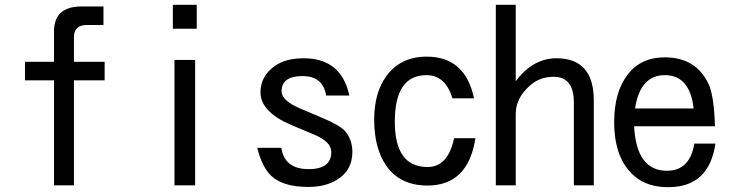

<svg xmlns="http://www.w3.org/2000/svg" viewBox="-20 -776 3040 800"><path d="M84 -441.4V-518.6H205.1V-639.6Q202.1 -748 317.4 -749H411.1V-671.9H343.8Q287.1 -672.9 288.1 -619.1V-518.6H416V-441.4H288.1V-3.9H205.1V-441.4Z M707 -3.9V-526.4H793V-3.9ZM799.8 -755.9V-656.2H700.2V-755.9Z M1051.8 -160.2H1152.3Q1165 -71.3 1266.6 -71.3Q1360.4 -71.3 1360.4 -142.6Q1360.4 -184.6 1292 -213.9L1194.3 -254.9Q1065.4 -309.6 1065.4 -391.6Q1065.4 -459 1125 -501Q1169.9 -533.2 1245.1 -533.2Q1402.3 -533.2 1435.5 -377.9H1338.9Q1326.2 -459 1240.2 -459Q1153.3 -459 1153.3 -395.5Q1153.3 -356.4 1232.4 -323.2L1322.3 -285.2Q1398.4 -252.9 1418.9 -228.5Q1448.2 -193.4 1448.2 -142.6Q1448.2 -66.4 1384.8 -27.3Q1336.9 2.9 1263.7 2.9Q1158.2 2.9 1108.4 -44.9Q1071.3 -82 1051.8 -160.2Z M1955.1 -366.2H1865.2Q1835.9 -462.9 1756.8 -462.9Q1625 -462.9 1625 -268.6Q1625 -80.1 1761.7 -80.1Q1846.7 -80.1 1872.1 -200.2H1960.9Q1930.7 -2.9 1760.7 -2.9Q1647.5 -2.9 1589.8 -85Q1539.1 -158.2 1539.1 -277.3Q1539.1 -389.6 1589.8 -459Q1649.4 -540 1757.8 -540Q1918.9 -540 1955.1 -366.2Z M2045.9 -3.9V-755.9H2128.9V-437.5Q2200.2 -533.2 2298.8 -533.2Q2454.1 -533.2 2454.1 -357.4V-3.9H2371.1V-348.6Q2371.1 -456.1 2287.1 -456.1Q2229.5 -456.1 2188.5 -419.9Q2128.9 -367.2 2128.9 -302.7V-3.9Z M2622.1 -250Q2631.8 -64.5 2758.8 -64.5Q2854.5 -64.5 2873 -177.7H2960.9Q2934.6 3.9 2764.6 3.9Q2677.7 3.9 2625 -41Q2539.1 -113.3 2539.1 -267.6Q2539.1 -392.6 2595.7 -465.8Q2650.4 -537.1 2750 -537.1Q2879.9 -537.1 2932.6 -425.8Q2955.1 -377 2959 -250ZM2626 -324.2H2870.1Q2854.5 -462.9 2750 -462.9Q2647.5 -462.9 2626 -324.2Z"/></svg>

Font: MotoyaLCedar
Style: W3 mono
Weight: 400
Version: Version 1.01